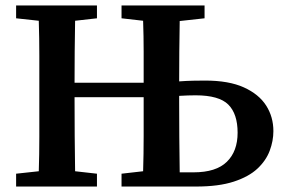

<svg xmlns="http://www.w3.org/2000/svg" viewBox="-20 -683 1038 703"><path d="M636 -310Q636 -246 636.5 -181.5Q637 -117 638 -52H689Q771 -52 810.5 -90.5Q850 -129 850 -197Q850 -266 816 -300Q782 -334 696 -334Q683 -334 667.5 -333.5Q652 -333 636 -332ZM425 -616V-663H729V-616L638 -606Q637 -550 636.5 -494Q636 -438 636 -385Q662 -387 687 -387.5Q712 -388 731 -388Q818 -388 873 -363Q928 -338 954.5 -296.5Q981 -255 981 -203Q981 -167 967.5 -131Q954 -95 922.5 -65.5Q891 -36 836 -18Q781 0 698 0H425V-47L504 -56Q506 -119 506 -185Q506 -251 506 -323V-327H253V-323Q253 -252 253.5 -186Q254 -120 255 -56L335 -47V0H39V-47L122 -56Q124 -118 124 -182Q124 -246 124 -310V-353Q124 -416 124 -479.5Q124 -543 122 -607L39 -616V-663H335V-616L255 -607Q254 -552 253.5 -495Q253 -438 253 -380H506Q506 -437 506 -493.5Q506 -550 504 -607Z"/></svg>

Font: Source Serif Pro Semibold
Style: Regular
Weight: 600
Designer: Frank Grießhammer
Foundry: Adobe Systems Incorporated
Version: Version 3.000;hotconv 1.0.109;makeotfexe 2.5.65596